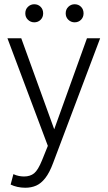

<svg xmlns="http://www.w3.org/2000/svg" viewBox="-20 -690 506 903"><path d="M15 -510H80L235 -82L389 -510H451L230 76Q213 122 193 147.5Q173 173 150 183Q127 193 99 193Q80 193 62 189Q44 185 30 178L43 129Q56 135 68.5 137.5Q81 140 93 140Q122 140 140.5 125Q159 110 178 63L205 -4ZM99 -627Q99 -646 111.5 -658Q124 -670 141 -670Q159 -670 171 -658Q183 -646 183 -627Q183 -609 171 -597Q159 -585 141 -585Q124 -585 111.5 -597Q99 -609 99 -627ZM289 -627Q289 -646 301.5 -658Q314 -670 331 -670Q349 -670 361 -658Q373 -646 373 -627Q373 -609 361 -597Q349 -585 331 -585Q314 -585 301.5 -597Q289 -609 289 -627Z"/></svg>

Font: Radio Canada Light
Style: Regular
Weight: 300
Designer: Charles Daoud, Etienne Aubert Bonn, Alexandre Saumier Demers, Jacques Le Bailly
Foundry: Radio-Canada
Version: Version 2.104;gftools[0.9.28.dev5+ged2979d]